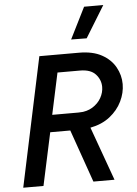

<svg xmlns="http://www.w3.org/2000/svg" viewBox="-64 -1047 783 1096"><g transform="rotate(-5 327.5 -499.5)"><path d="M459 -818 370 -819 460 -999H570ZM24 0 181 -740H408Q487 -740 538.5 -711.5Q590 -683 615.5 -637Q641 -591 641 -540Q641 -490 617.5 -441.5Q594 -393 548.5 -357Q503 -321 436 -308L547 0H426L320 -302H205L140 0ZM405 -638H276L225 -400H375Q423 -400 456 -420.5Q489 -441 506 -471.5Q523 -502 523 -534Q523 -575 494.5 -606.5Q466 -638 405 -638Z"/></g></svg>

Font: Be Vietnam Pro Medium
Style: Italic
Weight: 500
Italic angle: -12°
Designer: Lam Bao, Tony Le, Vietanh Nguyen
Foundry: Yellow Type Foundry
Version: Version 1.002; ttfautohint (v1.8.3)